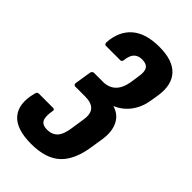

<svg xmlns="http://www.w3.org/2000/svg" viewBox="-234 -573 837 837"><g transform="rotate(45 184.0 -154.5)"><path d="M132 193Q40 193 3.5 150Q-33 107 -12 27Q-9 14 0 14H89Q100 14 97 26Q90 66 99.5 83Q109 100 137 100Q168 100 185.5 81Q203 62 209 18L218 -42Q225 -82 208.5 -101Q192 -120 152 -120H91Q87 -120 84 -123.5Q81 -127 82 -132L94 -208Q95 -213 98.5 -216.5Q102 -220 106 -220H161Q198 -220 220 -241.5Q242 -263 249 -305L255 -346Q261 -380 251 -395Q241 -410 214 -410Q190 -410 176.5 -396Q163 -382 160 -353Q160 -348 157 -344Q154 -340 150 -340H60Q51 -340 51 -354Q56 -425 100.5 -463.5Q145 -502 229 -502Q311 -502 348 -462.5Q385 -423 374 -349L368 -312Q361 -265 335.5 -230Q310 -195 270 -178V-177Q310 -165 327.5 -129.5Q345 -94 337 -41L329 10Q316 105 269.5 149Q223 193 132 193Z"/></g></svg>

Font: Sofia Sans Condensed ExtraBold
Style: Italic
Weight: 800
Italic angle: -9°
Version: Version 4.100